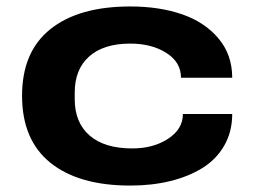

<svg xmlns="http://www.w3.org/2000/svg" viewBox="-20 -559 783 591"><path d="M380.9 12.2Q222.2 12.2 135 -58.1Q47.9 -128.4 47.9 -264.2Q47.9 -399.9 135.3 -469.5Q222.7 -539.1 380.9 -539.1Q470.2 -539.1 540 -515.1Q609.9 -491.2 652.3 -440.9Q694.8 -390.6 694.8 -319.8H537.1Q537.1 -367.7 491.9 -396.2Q446.8 -424.8 380.9 -424.8Q299.3 -424.8 254.6 -385.3Q210 -345.7 210 -273.9V-253.9Q210 -181.6 255.9 -141.8Q301.8 -102.1 387.2 -102.1Q451.7 -102.1 497.3 -131.8Q543 -161.6 543 -208H694.8Q694.8 -153.8 670.4 -111.1Q646 -68.4 602.8 -41.7Q559.6 -15.1 503.4 -1.5Q447.3 12.2 380.9 12.2Z"/></svg>

Font: Archivo Expanded
Style: Bold
Weight: 700
Width: 7
Designer: Hector Gatti
Foundry: Omnibus-Type
Version: Version 2.001